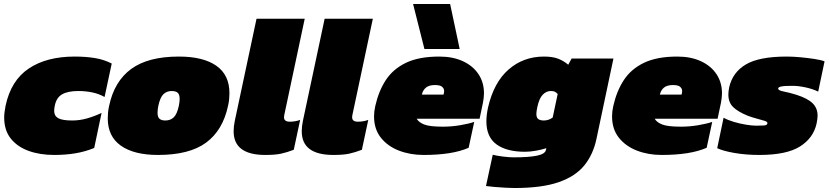

<svg xmlns="http://www.w3.org/2000/svg" viewBox="-20 -768 4161 964"><path d="M252 10Q180 10 123.5 -10.5Q67 -31 34 -72.5Q1 -114 1 -178Q1 -192 3 -206.5Q5 -221 8 -237Q35 -364 124.5 -424Q214 -484 355 -484Q411 -484 456.5 -476.5Q502 -469 541 -449L505 -281Q477 -297 443.5 -304Q410 -311 373 -311Q321 -311 292 -294.5Q263 -278 255 -237Q252 -222 252 -211Q252 -186 272.5 -174.5Q293 -163 343 -163Q380 -163 417 -173.5Q454 -184 490 -201L453 -25Q406 -6 357 2Q308 10 252 10Z M773 10Q653 10 587 -36.5Q521 -83 521 -174Q521 -188 522.5 -204Q524 -220 528 -237Q554 -360 639 -422Q724 -484 878 -484Q1000 -484 1066 -438Q1132 -392 1132 -300Q1132 -286 1130.5 -270Q1129 -254 1125 -237Q1099 -114 1015 -52Q931 10 773 10ZM810 -163Q836 -163 852.5 -179Q869 -195 878 -237Q880 -248 881 -256Q882 -264 882 -271Q882 -294 872 -302.5Q862 -311 842 -311Q817 -311 800.5 -295Q784 -279 775 -237Q771 -218 771 -202Q771 -180 781 -171.5Q791 -163 810 -163Z M1312 10Q1153 10 1153 -109Q1153 -134 1159 -162L1268 -674H1510L1408 -194Q1407 -190 1406.5 -186Q1406 -182 1406 -179Q1406 -157 1435 -157Q1463 -157 1487 -166L1455 -16Q1421 -3 1391.5 3.5Q1362 10 1312 10Z M1654 10Q1495 10 1495 -109Q1495 -134 1501 -162L1610 -674H1852L1750 -194Q1749 -190 1748.5 -186Q1748 -182 1748 -179Q1748 -157 1777 -157Q1805 -157 1829 -166L1797 -16Q1763 -3 1733.5 3.5Q1704 10 1654 10Z M2111 -522 2054 -748H2240L2288 -522ZM2107 10Q2039 10 1982.5 -12Q1926 -34 1892 -77Q1858 -120 1858 -184Q1858 -208 1864 -235Q1881 -311 1917.5 -366.5Q1954 -422 2019 -453Q2084 -484 2186 -484Q2254 -484 2304.5 -460.5Q2355 -437 2382.5 -395.5Q2410 -354 2410 -299Q2410 -288 2408.5 -276.5Q2407 -265 2405 -253L2388 -172H2072Q2083 -153 2111 -142.5Q2139 -132 2203 -132Q2248 -132 2291.5 -139.5Q2335 -147 2361 -156L2333 -26Q2251 10 2107 10ZM2098 -293H2207L2209 -302Q2210 -305 2210 -311Q2210 -323 2200 -332Q2190 -341 2164 -341Q2134 -341 2118.5 -328Q2103 -315 2098 -293Z M2563 176Q2547 176 2518 174.5Q2489 173 2461 170.5Q2433 168 2420 166L2454 9Q2473 14 2505 18Q2537 22 2559 22Q2636 22 2676.5 13.5Q2717 5 2721 -15L2723 -24Q2702 -17 2672 -11.5Q2642 -6 2616 -6Q2524 -6 2473 -43Q2422 -80 2422 -159Q2422 -174 2424 -191Q2426 -208 2430 -227Q2459 -354 2533.5 -419Q2608 -484 2711 -484Q2755 -484 2783 -473Q2811 -462 2833 -443L2850 -474H3060L2975 -72Q2959 6 2914.5 61.5Q2870 117 2785.5 146.5Q2701 176 2563 176ZM2710 -163Q2735 -163 2755 -178L2780 -296Q2773 -304 2766 -307.5Q2759 -311 2745 -311Q2723 -311 2705 -292.5Q2687 -274 2678 -231Q2676 -221 2674.5 -212.5Q2673 -204 2673 -197Q2673 -176 2683.5 -169.5Q2694 -163 2710 -163Z M3302 10Q3234 10 3177.5 -12Q3121 -34 3087 -77Q3053 -120 3053 -184Q3053 -208 3059 -235Q3076 -311 3112.5 -366.5Q3149 -422 3214 -453Q3279 -484 3381 -484Q3449 -484 3499.5 -460.5Q3550 -437 3577.5 -395.5Q3605 -354 3605 -299Q3605 -288 3603.5 -276.5Q3602 -265 3600 -253L3583 -172H3267Q3278 -153 3306 -142.5Q3334 -132 3398 -132Q3443 -132 3486.5 -139.5Q3530 -147 3556 -156L3528 -26Q3446 10 3302 10ZM3293 -293H3402L3404 -302Q3405 -305 3405 -311Q3405 -323 3395 -332Q3385 -341 3359 -341Q3329 -341 3313.5 -328Q3298 -315 3293 -293Z M3793 10Q3725 10 3667.5 0Q3610 -10 3581 -24L3613 -177Q3634 -165 3664.5 -156Q3695 -147 3725.5 -142Q3756 -137 3777 -137Q3800 -137 3815.5 -138Q3831 -139 3833 -148Q3835 -156 3820 -161Q3805 -166 3781.5 -172Q3758 -178 3734 -187Q3685 -207 3661 -230.5Q3637 -254 3637 -293Q3637 -301 3638 -310Q3639 -319 3641 -329Q3658 -405 3725 -444.5Q3792 -484 3930 -484Q3962 -484 3999 -480.5Q4036 -477 4069 -472Q4102 -467 4120 -460L4088 -308Q4059 -322 4023.5 -329.5Q3988 -337 3960 -337Q3946 -337 3929.5 -336.5Q3913 -336 3901 -333.5Q3889 -331 3887 -324Q3886 -314 3915 -308.5Q3944 -303 3979 -292Q4035 -274 4060 -249.5Q4085 -225 4085 -187Q4085 -178 4083.5 -168.5Q4082 -159 4080 -148Q4064 -75 3996.5 -32.5Q3929 10 3793 10Z"/></svg>

Font: Kanit Black
Style: Italic
Weight: 900
Italic angle: -12°
Designer: Katatrad Team
Foundry: CadsonDemak
Version: Version 2.000; ttfautohint (v1.8.3)